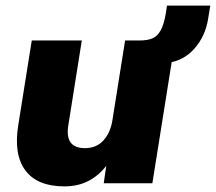

<svg xmlns="http://www.w3.org/2000/svg" viewBox="-20 -652 768 683"><path d="M209 11Q113 11 70.5 -45.5Q28 -102 45 -207L93 -508H271L223 -206Q210 -125 282 -125Q323 -125 348 -152.5Q373 -180 380 -225L425 -508H603L522 0H349L358 -62Q330 -26 293 -7.5Q256 11 209 11ZM575 -428 473 -493 476 -508Q503 -508 521 -515Q539 -522 551 -543Q563 -564 570 -605L574 -632H728L720 -583Q710 -523 672 -479.5Q634 -436 575 -428Z"/></svg>

Font: Mulish Black
Style: Italic
Weight: 900
Italic angle: -9°
Designer: Vernon Adams
Foundry: Vernon Adams
Version: Version 3.603; ttfautohint (v1.8.3)